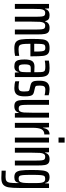

<svg xmlns="http://www.w3.org/2000/svg" viewBox="921 -1704 985 2867"><g transform="rotate(90 1413.5 -270.5)"><path d="M39 -510H105L109 -451H114Q130 -518 208 -518Q247 -518 267.5 -502.5Q288 -487 295 -451H300Q318 -518 396 -518Q439 -518 459.5 -501Q480 -484 487 -446.5Q494 -409 494 -334V0H421V-305Q421 -374 417 -403.5Q413 -433 401.5 -443Q390 -453 364 -453Q335 -453 322 -433Q309 -413 306 -374.5Q303 -336 303 -253V0H230V-305Q230 -374 226 -403.5Q222 -433 210.5 -443Q199 -453 173 -453Q144 -453 131 -433Q118 -413 115 -374.5Q112 -336 112 -253V0H39Z M821 -232H634Q634 -151 639 -116Q644 -81 660.5 -68Q677 -55 715 -55Q735 -55 766.5 -58Q798 -61 814 -65V-3Q765 8 699 8Q636 8 607 -16Q578 -40 569.5 -92.5Q561 -145 561 -254Q561 -366 568 -417Q575 -468 603.5 -493Q632 -518 698 -518Q757 -518 782.5 -495Q808 -472 814.5 -421Q821 -370 821 -255ZM634 -289H750V-304Q750 -374 745.5 -405Q741 -436 730 -445.5Q719 -455 695 -455Q665 -455 653 -445Q641 -435 637.5 -402.5Q634 -370 634 -289Z M868 -144Q868 -226 892.5 -259.5Q917 -293 974 -293Q998 -293 1058 -290V-337Q1058 -395 1053 -417.5Q1048 -440 1032 -447.5Q1016 -455 976 -455Q928 -455 885 -447V-508Q942 -518 998 -518Q1049 -518 1077.5 -503.5Q1106 -489 1118.5 -452.5Q1131 -416 1131 -348V0H1064L1060 -58H1055Q1045 8 973 8Q931 8 909 -6Q887 -20 877.5 -52Q868 -84 868 -144ZM1055 -107Q1058 -129 1058 -168V-201V-237H996Q976 -237 964.5 -230.5Q953 -224 947 -204.5Q941 -185 941 -147Q941 -96 950.5 -77Q960 -58 991 -58Q1018 -58 1034.5 -67.5Q1051 -77 1055 -107Z M1193 -7V-65Q1202 -62 1230 -58.5Q1258 -55 1278 -55Q1307 -55 1321.5 -63Q1336 -71 1341 -88.5Q1346 -106 1346 -139Q1346 -174 1343 -190Q1340 -206 1333 -211.5Q1326 -217 1311 -220L1250 -234Q1222 -241 1208.5 -255Q1195 -269 1190 -295Q1185 -321 1185 -369Q1185 -450 1216 -484Q1247 -518 1310 -518Q1333 -518 1359.5 -514Q1386 -510 1403 -505V-444Q1388 -448 1364.5 -451.5Q1341 -455 1321 -455Q1286 -455 1272 -438.5Q1258 -422 1258 -375Q1258 -342 1260.5 -328.5Q1263 -315 1269.5 -309.5Q1276 -304 1292 -300L1355 -285Q1379 -279 1392 -267.5Q1405 -256 1412 -228Q1419 -200 1419 -146Q1419 -63 1391 -27.5Q1363 8 1295 8Q1266 8 1237 3.5Q1208 -1 1193 -7Z M1472 -176V-510H1545V-205Q1545 -136 1549 -106.5Q1553 -77 1564.5 -67Q1576 -57 1602 -57Q1631 -57 1644 -77Q1657 -97 1660 -135.5Q1663 -174 1663 -257V-510H1736V0H1670L1666 -59H1661Q1645 8 1567 8Q1526 8 1505.5 -9Q1485 -26 1478.5 -64Q1472 -102 1472 -176Z M1815 -510H1881L1886 -423H1891Q1901 -477 1925 -497.5Q1949 -518 1988 -518V-440Q1934 -440 1911 -399Q1888 -358 1888 -264V0H1815Z M2034 -652V-743H2109V-652ZM2035 0V-510H2108V0Z M2187 -510H2253L2257 -451H2262Q2278 -518 2356 -518Q2397 -518 2417.5 -501Q2438 -484 2444.5 -446Q2451 -408 2451 -334V0H2378V-305Q2378 -374 2374 -403.5Q2370 -433 2358.5 -443Q2347 -453 2321 -453Q2292 -453 2279 -433Q2266 -413 2263 -374.5Q2260 -336 2260 -253V0H2187Z M2528 198V136Q2570 139 2622 139Q2664 139 2683 124.5Q2702 110 2708 73.5Q2714 37 2714 -42V-57H2709Q2704 -24 2684 -8Q2664 8 2627 8Q2579 8 2556.5 -14Q2534 -36 2526 -89.5Q2518 -143 2518 -254Q2518 -367 2526.5 -421.5Q2535 -476 2558 -497Q2581 -518 2628 -518Q2661 -518 2683 -504Q2705 -490 2712 -452H2717L2721 -510H2787V-73Q2787 37 2777.5 92.5Q2768 148 2736.5 175Q2705 202 2638 202Q2604 202 2528 198ZM2709 -122Q2714 -157 2714 -243Q2714 -314 2713 -348Q2712 -382 2707 -404Q2701 -431 2688 -442Q2675 -453 2651 -453Q2622 -453 2610.5 -440.5Q2599 -428 2595 -389Q2591 -350 2591 -255Q2591 -160 2594.5 -121Q2598 -82 2609.5 -69Q2621 -56 2648 -56Q2675 -56 2689 -70Q2703 -84 2709 -122Z"/></g></svg>

Font: Saira Ultra Condensed Medium
Style: Regular
Weight: 500
Width: 1
Designer: Hector Gatti with collaboration of the Omnibus-Type team
Foundry: Omnibus-Type
Version: Version 1.001; ttfautohint (v1.8)